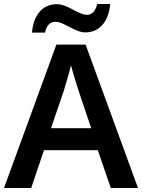

<svg xmlns="http://www.w3.org/2000/svg" viewBox="-20 -940 711 960"><path d="M140 -777H205C213 -814 231 -831 256 -831C302 -831 353 -778 407 -778C473 -778 523 -827 531 -920H466C458 -884 439 -866 415 -866C370 -866 320 -919 264 -919C198 -919 148 -872 140 -777ZM534 0H670L408 -717H262L0 0H136L200 -189H469ZM374 -483 436 -299H235L298 -483C305 -506 325 -572 335 -613C344 -578 365 -510 374 -483Z"/></svg>

Font: Noto Sans Gurmukhi SemiBold
Style: Regular
Weight: 600
Designer: Jelle Bosma - Monotype Design Team
Foundry: Monotype Imaging Inc.
Version: Version 2.004